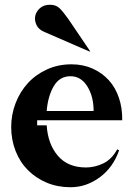

<svg xmlns="http://www.w3.org/2000/svg" viewBox="-20 -774 558 806"><path d="M493 -269H136V-248H176Q181 -169 223 -120Q265 -71 341 -71Q378 -71 413.5 -88Q449 -105 472 -147L480 -143Q455 -71 398.5 -29.5Q342 12 276 12Q222 12 176.5 -7Q131 -26 97.5 -59.5Q64 -93 45.5 -140Q27 -187 27 -241Q27 -293 45.5 -341Q64 -389 97 -425Q130 -461 177 -482.5Q224 -504 280 -504Q329 -504 369 -486Q409 -468 437 -437Q465 -406 479.5 -362.5Q494 -319 493 -269ZM276 -454Q230 -454 205.5 -412Q181 -370 176 -308H373Q373 -369 346.5 -411.5Q320 -454 276 -454ZM359 -558H355L166 -640Q142 -650 133 -669.5Q124 -689 128 -707.5Q132 -726 148 -740Q164 -754 190 -754Q215 -754 230 -739.5Q245 -725 267 -694Z"/></svg>

Font: Redaction
Style: Bold
Weight: 700
Designer: Jeremy Mickel / Forest Young
Foundry: MCKL
Version: Version 2.001; Redaction Bold